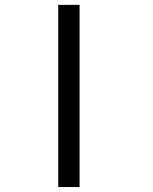

<svg xmlns="http://www.w3.org/2000/svg" viewBox="-20 -754 618 774"><path d="M300.8 -734.4V0H214.8V-734.4Z"/></svg>

Font: 和音 by 宁静之雨，公众号njzyshare
Style: Regular
Weight: 400
Designer: Steve Matteson
Foundry: Ascender Corporation
Version: Version 6.00;June 8, 2018;FontCreator 11.0.0.2388 32-bit